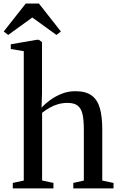

<svg xmlns="http://www.w3.org/2000/svg" viewBox="-52 -1038 658 1058"><path d="M79 -43V-756L7.5 -768V-794L149 -818.5H162.5L179.5 -806V-527.5L177 -444.5Q195 -465 223.5 -486Q252 -507 287.8 -521.2Q323.5 -535.5 362.5 -535.5Q421.5 -535.5 453.8 -511.2Q486 -487 498.8 -440.2Q511.5 -393.5 511.5 -325V-43L573.5 -30V0H352V-30L410 -43V-323.5Q410 -371 403.8 -404Q397.5 -437 378.2 -454Q359 -471 320.5 -471Q293 -471 268.2 -464Q243.5 -457 221.8 -444.5Q200 -432 180 -416.5V-43.5L242.5 -30V0H18.5V-30ZM-7 -845.5 -31.5 -864.5 90 -1018.5H162.5L283.5 -864.5L259 -845.5L126 -941.5Z"/></svg>

Font: Merriweather 96pt
Style: Regular
Weight: 400
Version: Version 2.100